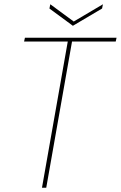

<svg xmlns="http://www.w3.org/2000/svg" viewBox="-20 -881 567 901"><path d="M93 -686H298L177 0H197L318 -686H523L527 -704H97ZM326 -780 216 -861 212 -841 322 -760 459 -841 463 -861Z"/></svg>

Font: Poppins Devanagari Thin
Style: Italic
Weight: 100
Italic angle: -10°
Designer: Ninad Kale (Devanagari), Jonny Pinhorn (Latin)
Foundry: Indian Type Foundry
Version: 4.005